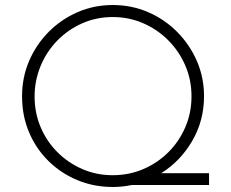

<svg xmlns="http://www.w3.org/2000/svg" viewBox="-20 -738 922 766"><path d="M68 -354Q68 -429 96 -494.5Q124 -560 174 -610.5Q224 -661 289.5 -689.5Q355 -718 430 -718Q505 -718 571 -689.5Q637 -661 687 -610.5Q737 -560 765.5 -494.5Q794 -429 794 -354Q794 -257 747 -176Q700 -95 623 -47H814V0H506Q469 8 430 8Q355 8 289.5 -19Q224 -46 174 -95Q124 -144 96 -210Q68 -276 68 -354ZM118 -353Q118 -288 142 -231Q166 -174 209 -131Q252 -88 308.5 -63.5Q365 -39 429 -39Q495 -39 552 -63.5Q609 -88 652 -131Q695 -174 719.5 -231Q744 -288 744 -354Q744 -419 719.5 -476Q695 -533 652 -576.5Q609 -620 552 -645Q495 -670 430 -670Q364 -670 307 -644.5Q250 -619 207.5 -575Q165 -531 141.5 -473.5Q118 -416 118 -353Z"/></svg>

Font: Synthetic Light
Style: Regular
Weight: 300
Designer: Santiago Orozco
Foundry: Typemade
Version: Version 2.000; ttfautohint (v1.8.4.7-5d5b)